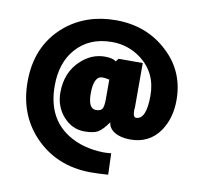

<svg xmlns="http://www.w3.org/2000/svg" viewBox="-74 -544 839 798"><g transform="rotate(10 346.0 -145.5)"><path d="M429 82 432 172Q388 175 360 175H358Q213 174 120 76Q35 -14 35 -151Q35 -303 139 -392Q227 -466 353 -466Q485 -466 574 -381Q658 -302 658 -182Q658 -105 620 -50Q576 12 497 12Q456 12 430.5 -3.5Q405 -19 403 -44Q378 -9 359.5 1.5Q341 12 303 12Q251 12 214 -29.5Q177 -71 177 -130Q177 -217 235 -269Q279 -309 334 -309Q368 -309 381 -297Q386 -304 391 -310H493V-121Q493 -119 492 -115Q492 -112 492 -110Q492 -81 505 -81Q548 -81 548 -182Q548 -278 476 -333Q421 -374 353 -374Q256 -374 200 -309Q149 -250 149 -154Q149 -19 245 42Q308 82 396 84H398Q413 84 429 82ZM368 -218Q350 -222 339 -222Q302 -222 302 -148Q302 -84 335 -84Q355 -84 361.5 -94.5Q368 -105 368 -137Z"/></g></svg>

Font: Tajawal ExtraBold
Style: Regular
Weight: 800
Designer: Boutros Fonts
Foundry: Created by Boutros International 2017
Version: Version 1.700